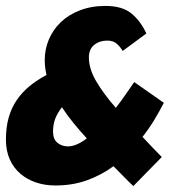

<svg xmlns="http://www.w3.org/2000/svg" viewBox="-23 -615 606 648"><path d="M391 -443Q383 -457 371 -467.5Q359 -478 339 -478Q313 -478 295 -463.5Q277 -449 277 -421Q277 -383 301.5 -341Q326 -299 368 -251Q385 -273 400.5 -295.5Q416 -318 430 -338L530 -268Q515 -239 497.5 -210Q480 -181 458 -153Q472 -138 490.5 -118.5Q509 -99 523 -85L427 13Q411 -2 392.5 -21Q374 -40 360 -54Q319 -24 270.5 -6.5Q222 11 164 11Q129 11 99 1Q69 -9 46 -28.5Q23 -48 10 -77Q-3 -106 -3 -144Q-3 -186 6.5 -219Q16 -252 34 -278Q52 -304 77 -324.5Q102 -345 134 -362Q128 -387 128 -412Q128 -449 142 -482Q156 -515 182 -540Q208 -565 246.5 -580Q285 -595 333 -595Q389 -595 420 -570Q451 -545 471 -502ZM270 -148Q246 -174 224.5 -200.5Q203 -227 186 -253Q171 -234 163.5 -214.5Q156 -195 156 -171Q156 -145 171 -133Q186 -121 206 -121Q235 -121 270 -148Z"/></svg>

Font: Amaranth
Style: Bold Italic
Weight: 700
Italic angle: -12°
Designer: Gesine Todt
Foundry: Gesine Todt
Version: Version 1.001